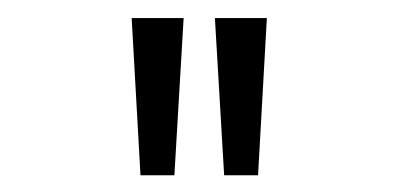

<svg xmlns="http://www.w3.org/2000/svg" viewBox="-20 -848 452 218"><path d="M234.5 -649H273L283 -827.5H224ZM139.5 -649H178L188.5 -827.5H129.5Z"/></svg>

Font: Spartan Light
Style: Regular
Weight: 300
Designer: Matt Bailey, Mirko Velimirovic
Foundry: Matt Bailey
Version: Version 1.003; ttfautohint (v1.8.3)